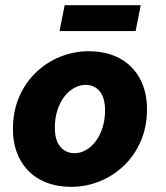

<svg xmlns="http://www.w3.org/2000/svg" viewBox="-20 -710 640 742"><path d="M256 12Q186 12 135.5 -15.5Q85 -43 57.5 -93.5Q30 -144 30 -212Q30 -280 54 -335.5Q78 -391 119.5 -430.5Q161 -470 213.5 -491Q266 -512 322 -512Q392 -512 442.5 -484.5Q493 -457 520.5 -406.5Q548 -356 548 -288Q548 -220 524 -164.5Q500 -109 458.5 -69.5Q417 -30 364.5 -9Q312 12 256 12ZM268 -118Q291 -118 312 -130Q333 -142 349.5 -163.5Q366 -185 376 -216Q386 -247 386 -284Q386 -332 365.5 -357Q345 -382 310 -382Q288 -382 266.5 -370Q245 -358 228.5 -336.5Q212 -315 202 -284.5Q192 -254 192 -216Q192 -168 213 -143Q234 -118 268 -118ZM210 -590 230 -690H524L504 -590Z"/></svg>

Font: Source Code Pro ExtraLight Black
Style: Italic
Weight: 900
Italic angle: -11°
Monospace: yes
Version: Version 1.016;hotconv 1.0.116;makeotfexe 2.5.65601